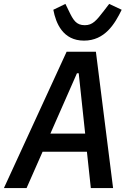

<svg xmlns="http://www.w3.org/2000/svg" viewBox="-41 -963 661 983"><path d="M538 0 450 -698H300L-21 0H95L177 -186H404L424 0ZM395 -279H217L353 -588H362ZM389 -755C496 -755 547 -841 582 -913L518 -943L492 -909C452 -857 433 -834 393 -834C349 -834 334 -860 311 -908L294 -943L232 -913C245 -844 281 -755 389 -755Z"/></svg>

Font: IBM Mono Medium
Style: Italic
Weight: 500
Italic angle: -9°
Monospace: yes
Designer: Mike Abbink, Paul van der Laan, Pieter van Rosmalen
Foundry: Bold Monday
Version: Version 2.3